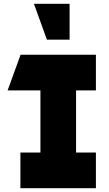

<svg xmlns="http://www.w3.org/2000/svg" viewBox="-20 -987 573 1007"><path d="M20 -513 88 -700H483V-513H379V-187H483V0H87V-187H192V-513ZM158 -967H345V-779H226Z"/></svg>

Font: Clickuper
Style: Bold
Weight: 700
Designer: Denis Ignatov
Foundry: Denis Ignatov
Version: Version 1.10 April 16, 2021